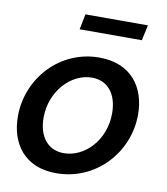

<svg xmlns="http://www.w3.org/2000/svg" viewBox="-81 -779 745 857"><g transform="rotate(10 291.0 -350.5)"><path d="M223 -641H505L520 -711H237ZM19 -211C19 -89 86 10 231 10C410 10 546 -138 546 -311C546 -433 478 -532 332 -532C155 -532 19 -385 19 -211ZM431 -296C431 -174 343 -84 249 -84C174 -84 133 -142 133 -225C133 -346 222 -438 315 -438C391 -438 431 -379 431 -296Z"/></g></svg>

Font: FIGSv2-sans-serif SmBold Italic
Style: Regular
Weight: 600
Italic angle: -12°
Designer: Matt McInerney, Pablo Impallari, Rodrigo Fuenzalida
Foundry: Matt McInerney, Pablo Impallari, Rodrigo Fuenzalida
Version: Version 4.020;hotconv 1.0.109;makeotfexe 2.5.65596